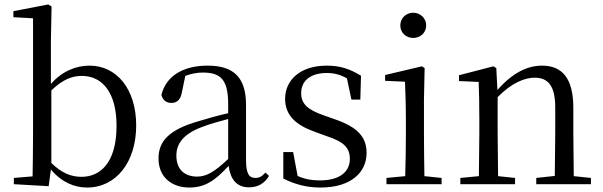

<svg xmlns="http://www.w3.org/2000/svg" viewBox="-20 -825 2701 860"><path d="M370 15C501 15 590 -100 590 -263C590 -427 502 -531 381 -531C321 -531 259 -507 208 -449V-641L211 -796L196 -805L40 -775V-748L128 -743V-229C128 -174 127 -91 126 -35L42 -28V0L198 9L208 -66C256 -8 314 15 370 15ZM210 -420C263 -471 305 -485 347 -485C437 -485 502 -412 502 -262C502 -94 428 -33 345 -33C297 -33 255 -51 210 -95Z M1095 14C1134 14 1164 -2 1185 -37L1169 -52C1153 -34 1141 -28 1124 -28C1097 -28 1082 -45 1082 -108V-355C1082 -479 1026 -531 910 -531C797 -531 723 -482 703 -400C709 -377 724 -364 747 -364C772 -364 789 -377 795 -413L810 -485C837 -495 862 -500 888 -500C967 -500 1002 -470 1002 -359V-318C958 -308 911 -295 869 -282C737 -244 690 -193 690 -115C690 -32 749 15 828 15C900 15 945 -18 1004 -82C1012 -22 1040 14 1095 14ZM1002 -113C939 -53 903 -34 863 -34C807 -34 770 -66 770 -128C770 -183 803 -226 887 -257C921 -270 961 -281 1002 -292Z M1416 15C1552 15 1622 -53 1622 -140C1622 -210 1583 -255 1482 -290L1431 -308C1358 -333 1329 -360 1329 -408C1329 -461 1368 -498 1444 -498C1476 -498 1504 -491 1534 -474L1554 -379H1594L1597 -486C1547 -516 1504 -531 1444 -531C1324 -531 1257 -466 1257 -382C1257 -307 1308 -264 1389 -235L1441 -216C1522 -190 1547 -162 1547 -113C1547 -56 1502 -17 1414 -17C1372 -17 1341 -24 1313 -37L1293 -144H1249V-25C1303 1 1352 15 1416 15Z M1831 -655C1862 -655 1889 -678 1889 -711C1889 -744 1862 -768 1831 -768C1799 -768 1773 -744 1773 -711C1773 -678 1799 -655 1831 -655ZM1794 0H1958V-28L1881 -36C1880 -92 1879 -175 1879 -229V-380L1882 -520L1870 -528L1705 -489V-463L1794 -459C1796 -409 1798 -356 1798 -289V-229C1798 -175 1797 -92 1795 -36L1711 -28V0Z M2464 0H2627V-28L2550 -36L2548 -229V-342C2548 -477 2496 -531 2408 -531C2342 -531 2276 -499 2208 -422L2203 -520L2190 -528L2036 -488V-462L2124 -458C2126 -408 2127 -358 2127 -289V-229L2125 -36L2042 -28V0H2287V-28L2211 -36L2209 -229V-390C2275 -457 2333 -477 2375 -477C2433 -477 2467 -443 2467 -344V-229L2465 -37L2382 -28V0Z"/></svg>

Font: Source Han Serif KR
Style: Regular
Weight: 400
Designer: Ryoko NISHIZUKA 西塚涼子 (kana & ideographs); Frank Grießhammer (Latin, Greek & Cyrillic); Wenlong ZHANG 张文龙 (bopomofo); San
Foundry: Adobe
Version: Version 2.001;hotconv 1.1.0;makeotfexe 2.6.0